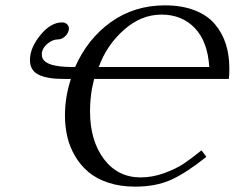

<svg xmlns="http://www.w3.org/2000/svg" viewBox="-20 -678 868 710"><path d="M345.2 -430.2H753.9Q748 -524.4 700.4 -574.2Q652.8 -624 577.1 -624Q501.5 -624 437.7 -567.1Q374 -510.3 345.2 -430.2ZM725.1 -122.1 743.2 -98.1Q668 -38.1 612.1 -12.9Q556.2 12.2 479 12.2Q425.3 12.2 381.3 -2.2Q337.4 -16.6 307.9 -41.3Q278.3 -65.9 258.3 -99.6Q238.3 -133.3 229.2 -171.1Q220.2 -209 220.2 -251Q220.2 -319.3 242.2 -386.2H211.9Q154.3 -386.2 122.6 -401.9Q90.8 -417.5 90.8 -456.1Q90.8 -501 129.2 -548.1Q167.5 -595.2 210 -595.2Q220.2 -595.2 227.5 -588.9Q234.9 -582.5 234.9 -571.8Q234.9 -567.9 233.9 -565.9Q231.4 -553.2 219.7 -542.7Q208 -532.2 193.8 -532.2Q175.8 -532.2 157 -517.6Q138.2 -502.9 134.8 -482.9V-475.1Q134.8 -430.2 248 -430.2H257.8Q304.2 -535.2 390.6 -596.7Q477.1 -658.2 589.8 -658.2Q653.3 -658.2 700.4 -639.6Q747.6 -621.1 774.9 -588.4Q802.2 -555.7 815.2 -514.9Q828.1 -474.1 828.1 -424.8Q828.1 -399.4 826.2 -386.2H328.1Q327.6 -384.8 319.8 -349.1Q313 -308.6 313 -266.1Q313 -157.7 364.3 -89.8Q415.5 -22 500 -22Q543.5 -22 586.7 -37.6Q629.9 -53.2 658.9 -72.5Q688 -91.8 725.1 -122.1Z"/></svg>

Font: Common Serif Medium
Style: Italic
Weight: 500
Italic angle: -12°
Designer: Philipp H. Poll, Khaled Hosny
Foundry: Stefan Peev, Context Ltd.
Version: Version 1.026